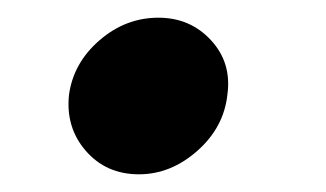

<svg xmlns="http://www.w3.org/2000/svg" viewBox="-20 -181 368 217"><path d="M137 16Q100 16 77 -10.5Q54 -37 58 -74Q63 -110 92.5 -135.5Q122 -161 159 -161Q195 -161 218.5 -135.5Q242 -110 237 -74Q233 -37 203 -10.5Q173 16 137 16Z"/></svg>

Font: Inclusive Sans
Style: Italic
Weight: 400
Italic angle: -7°
Designer: Olivia King
Foundry: Olivia King
Version: Version 2.004